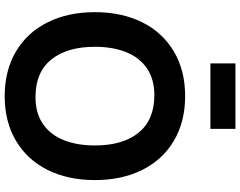

<svg xmlns="http://www.w3.org/2000/svg" viewBox="-120 -864 999 798"><g transform="rotate(90 379.0 -464.5)"><path d="M515 -840H243V-944H515ZM30 -360Q30 -471.5 72.2 -556.5Q114.5 -641.5 193.5 -688.2Q272.5 -735 379 -735Q485.5 -735 564.5 -688.2Q643.5 -641.5 685.8 -556.5Q728 -471.5 728 -360Q728 -248.5 685.8 -163.5Q643.5 -78.5 564.5 -31.8Q485.5 15 379 15Q272.5 15 193.5 -31.8Q114.5 -78.5 72.2 -163.5Q30 -248.5 30 -360ZM584 -360Q584 -476 531 -541.5Q478 -607 375 -607Q309 -607 264 -576.5Q219 -546 196.5 -490.5Q174 -435 174 -360Q174 -244 227 -178.5Q280 -113 383 -113Q449 -113 494 -143.5Q539 -174 561.5 -229.5Q584 -285 584 -360Z"/></g></svg>

Font: Hauora ExtraBold
Style: Regular
Weight: 800
Designer: Wayne Shih
Foundry: WCYS
Version: Version 1.001